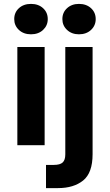

<svg xmlns="http://www.w3.org/2000/svg" viewBox="-20 -745 562 985"><path d="M139 -569Q101 -569 77 -591.5Q53 -614 53 -647Q53 -681 77 -703Q101 -725 139 -725Q177 -725 201 -703Q225 -681 225 -647Q225 -614 201 -591.5Q177 -569 139 -569ZM69 0V-504H209V0ZM385 -569Q348 -569 324 -591.5Q300 -614 300 -647Q300 -681 324 -703Q348 -725 385 -725Q423 -725 447 -703Q471 -681 471 -647Q471 -614 447 -591.5Q423 -569 385 -569ZM216 220V101H256Q288 101 301.5 88.5Q315 76 315 47V-504H455V46Q455 142 406.5 181Q358 220 278 220Z"/></svg>

Font: DM Sans ExtraBold
Style: Regular
Weight: 800
Designer: Colophon Foundry, Jonny Pinhorn
Foundry: Colophon Foundry
Version: Version 4.004; ttfautohint (v1.8.4.7-5d5b)